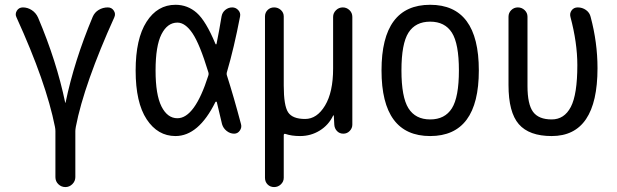

<svg xmlns="http://www.w3.org/2000/svg" viewBox="-20 -550 2540 790"><path d="M206.1 -28.3Q169.9 -210.9 47.9 -478.5Q41 -492.2 49.3 -505.9Q57.6 -519.5 74.2 -519.5Q93.8 -519.5 110.8 -508.3Q127.9 -497.1 136.7 -477.5Q212.9 -297.9 248 -128.9Q248 -127 249 -127Q250 -127 250 -128.9Q285.2 -298.8 361.3 -480.5Q369.1 -499 386.2 -509.3Q403.3 -519.5 423.8 -519.5Q439.5 -519.5 448.2 -506.3Q457 -493.2 450.2 -478.5Q389.6 -344.7 349.1 -230Q308.6 -115.2 292 -28.3Q290 -16.6 290 -10.7V178.7Q290 195.3 277.8 207.5Q265.6 219.7 249 219.7Q232.4 219.7 220.2 208Q208 196.3 208 178.7V-10.7Q208 -18.6 206.1 -28.3Z M710 -457Q668.9 -457 644.5 -409.2Q620.1 -361.3 620.1 -259.8Q620.1 -160.2 644.5 -111.8Q668.9 -63.5 710 -63.5Q781.2 -63.5 836.9 -238.3Q839.8 -246.1 836.9 -253.9Q801.8 -369.1 772 -413.1Q742.2 -457 710 -457ZM702.1 9.8Q628.9 9.8 583.5 -59.1Q538.1 -127.9 538.1 -259.8Q538.1 -390.6 583 -460.4Q627.9 -530.3 702.1 -530.3Q752 -530.3 789.6 -497.1Q827.1 -463.9 866.2 -370.1Q869.1 -364.3 871.1 -370.1Q881.8 -422.9 891.6 -482.4Q894.5 -499 907.2 -509.3Q919.9 -519.5 935.5 -519.5Q950.2 -519.5 960.4 -508.3Q970.7 -497.1 967.8 -482.4Q942.4 -350.6 914.1 -254.9Q911.1 -246.1 914.1 -238.3Q941.4 -153.3 971.7 -39.1Q975.6 -25.4 966.8 -12.7Q958 0 943.4 0Q926.8 0 912.6 -11.2Q898.4 -22.5 893.6 -39.1Q891.6 -46.9 883.8 -80.6Q876 -114.3 872.1 -129.9Q871.1 -131.8 869.1 -131.8Q867.2 -131.8 866.2 -129.9Q796.9 9.8 702.1 9.8Z M1070.3 181.6V-482.4Q1070.3 -498 1081.1 -508.8Q1091.8 -519.5 1107.9 -519.5Q1124 -519.5 1135.7 -508.8Q1147.5 -498 1147.5 -482.4V-198.2Q1147.5 -115.2 1165.5 -87.9Q1183.6 -60.5 1235.4 -60.5Q1284.2 -60.5 1317.4 -115.7Q1350.6 -170.9 1350.6 -267.6V-480.5Q1350.6 -496.1 1362.3 -507.8Q1374 -519.5 1390.6 -519.5Q1406.2 -519.5 1418 -508.3Q1429.7 -497.1 1429.7 -480.5V-37.1Q1429.7 -22.5 1418.9 -11.2Q1408.2 0 1392.6 0Q1377 0 1366.7 -10.7Q1356.4 -21.5 1355.5 -37.1L1353.5 -74.2Q1353.5 -75.2 1352.5 -75.2Q1350.6 -75.2 1350.6 -74.2Q1332 -35.2 1295.4 -12.7Q1258.8 9.8 1214.8 9.8Q1179.7 9.8 1154.3 1Q1147.5 -1 1147.5 6.8V181.6Q1147.5 197.3 1135.7 208.5Q1124 219.7 1107.9 219.7Q1091.8 219.7 1081.1 209Q1070.3 198.2 1070.3 181.6Z M1839.4 -415.5Q1810.5 -460.9 1750 -460.9Q1689.5 -460.9 1660.6 -415.5Q1631.8 -370.1 1631.8 -260.3Q1631.8 -150.4 1660.6 -104.5Q1689.5 -58.6 1750 -58.6Q1810.5 -58.6 1839.4 -104.5Q1868.2 -150.4 1868.2 -260.3Q1868.2 -370.1 1839.4 -415.5ZM1950.2 -260.3Q1950.2 9.8 1750 9.8Q1549.8 9.8 1549.8 -260.3Q1549.8 -530.3 1750 -530.3Q1950.2 -530.3 1950.2 -260.3Z M2250 9.8Q2157.2 9.8 2114.7 -39.1Q2072.3 -87.9 2072.3 -200.2V-481.4Q2072.3 -497.1 2083.5 -508.3Q2094.7 -519.5 2110.8 -519.5Q2127 -519.5 2138.7 -508.3Q2150.4 -497.1 2150.4 -481.4V-196.3Q2150.4 -121.1 2173.3 -89.8Q2196.3 -58.6 2250 -58.6Q2301.8 -58.6 2328.6 -109.9Q2355.5 -161.1 2355.5 -282.2Q2355.5 -374 2327.1 -480.5Q2323.2 -495.1 2332 -507.3Q2340.8 -519.5 2357.4 -519.5Q2376 -519.5 2391.1 -508.8Q2406.2 -498 2410.2 -480.5Q2438.5 -375 2438.5 -269.5Q2438.5 9.8 2250 9.8Z"/></svg>

Font: Rounded Mgen+ 1m regular
Style: Regular
Weight: 400
Designer: [Source Han Sans]
Ryoko NISHIZUKA  (kana & ideographs); Paul D. Hunt (Latin, Greek & Cyrillic); Wenlong ZHANG  (bopomofo
Version: Version 1.059.20150602